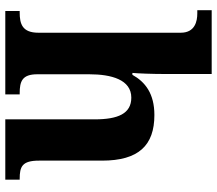

<svg xmlns="http://www.w3.org/2000/svg" viewBox="-66 -734 800 707"><g transform="rotate(90 333.5 -380.0)"><path d="M20 0H327V-53H323C279 -53 253 -62 253 -118V-309C253 -391 273 -464 339 -464C398 -464 419 -415 419 -329V0H641V-53H638C593 -53 571 -62 571 -124V-356C571 -491 515 -549 403 -549C324 -549 281 -515 255 -468H248C250 -489 252 -541 252 -588V-760H17V-707H29C57 -707 100 -699 100 -646V-122C100 -62 67 -53 25 -53H20Z"/></g></svg>

Font: Noto Serif Malayalam
Style: Bold
Weight: 700
Designer: Indian type Foundry, Jelle Bosma, Monotype Design Team
Foundry: Monotype Imaging Inc.
Version: Version 2.104